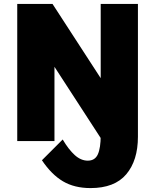

<svg xmlns="http://www.w3.org/2000/svg" viewBox="-20 -720 792 980"><path d="M68 -700H248L494 -321V-700H684V-108L504 0L258 -379V0H68ZM300 -8Q330 43 361.5 71.5Q393 100 428 100Q465 100 479.5 67.5Q494 35 494 -29V-480H684V-22Q684 99 624.5 169.5Q565 240 442 240Q360 240 301.5 205.5Q243 171 194 98Z"/></svg>

Font: Moderustic ExtraBold
Style: Regular
Weight: 800
Designer: Tural Alisoy
Foundry: TAFT Foundry
Version: Version 2.120